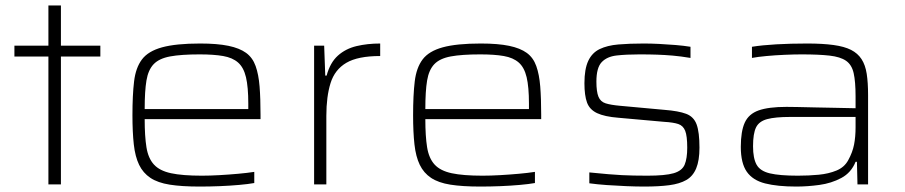

<svg xmlns="http://www.w3.org/2000/svg" viewBox="-20 -678 3326 706"><path d="M158 0V-470H33V-510H158V-658H204V-510H349V-470H204V0Z M714 8Q648 8 604 1Q560 -6 533 -24Q506 -42 491.5 -72Q477 -102 472 -147Q467 -192 467 -254Q467 -328 473 -378.5Q479 -429 502 -459.5Q525 -490 576 -504Q627 -518 716 -518Q779 -518 820 -509.5Q861 -501 885 -483.5Q909 -466 920 -435Q931 -404 934.5 -360Q938 -316 938 -256V-240H512Q512 -177 518.5 -136.5Q525 -96 546 -73Q567 -50 609 -41Q651 -32 722 -32Q752 -32 787 -34Q822 -36 855.5 -39Q889 -42 915 -46V-5Q893 -1 859 2Q825 5 788 6.5Q751 8 714 8ZM893 -257V-297Q893 -358 884.5 -394Q876 -430 855.5 -448Q835 -466 800.5 -472Q766 -478 714 -478Q646 -478 605.5 -470.5Q565 -463 545 -442Q525 -421 518.5 -382Q512 -343 512 -277H913Z M1135 0V-510H1172L1176 -400H1181Q1194 -448 1222.5 -473.5Q1251 -499 1291 -508.5Q1331 -518 1378 -518V-472Q1296 -472 1253.5 -447Q1211 -422 1195.5 -372.5Q1180 -323 1180 -252V0Z M1746 8Q1680 8 1636 1Q1592 -6 1565 -24Q1538 -42 1523.5 -72Q1509 -102 1504 -147Q1499 -192 1499 -254Q1499 -328 1505 -378.5Q1511 -429 1534 -459.5Q1557 -490 1608 -504Q1659 -518 1748 -518Q1811 -518 1852 -509.5Q1893 -501 1917 -483.5Q1941 -466 1952 -435Q1963 -404 1966.5 -360Q1970 -316 1970 -256V-240H1544Q1544 -177 1550.5 -136.5Q1557 -96 1578 -73Q1599 -50 1641 -41Q1683 -32 1754 -32Q1784 -32 1819 -34Q1854 -36 1887.5 -39Q1921 -42 1947 -46V-5Q1925 -1 1891 2Q1857 5 1820 6.5Q1783 8 1746 8ZM1925 -257V-297Q1925 -358 1916.5 -394Q1908 -430 1887.5 -448Q1867 -466 1832.5 -472Q1798 -478 1746 -478Q1678 -478 1637.5 -470.5Q1597 -463 1577 -442Q1557 -421 1550.5 -382Q1544 -343 1544 -277H1945Z M2349 8Q2320 8 2283.5 6.5Q2247 5 2211.5 2.5Q2176 0 2147 -4V-44Q2188 -40 2216.5 -37.5Q2245 -35 2267 -34Q2289 -33 2310.5 -32.5Q2332 -32 2361 -32Q2426 -32 2457 -41Q2488 -50 2497.5 -72.5Q2507 -95 2507 -135Q2507 -178 2499.5 -197Q2492 -216 2474 -222Q2456 -228 2422 -230L2254 -245Q2203 -249 2175.5 -262Q2148 -275 2138.5 -301Q2129 -327 2129 -372Q2129 -424 2143 -454Q2157 -484 2185 -497.5Q2213 -511 2253.5 -514.5Q2294 -518 2347 -518Q2373 -518 2403.5 -516.5Q2434 -515 2464 -512.5Q2494 -510 2519 -506V-465Q2483 -471 2454 -473.5Q2425 -476 2396.5 -477Q2368 -478 2331 -478Q2283 -478 2247.5 -474Q2212 -470 2192.5 -449.5Q2173 -429 2173 -378Q2173 -341 2180.5 -322.5Q2188 -304 2207 -298Q2226 -292 2260 -289L2424 -274Q2475 -270 2503 -259.5Q2531 -249 2541.5 -220.5Q2552 -192 2552 -135Q2552 -88 2540 -59Q2528 -30 2503.5 -16Q2479 -2 2441 3Q2403 8 2349 8Z M2908 8Q2839 8 2793.5 -3.5Q2748 -15 2726 -46.5Q2704 -78 2704 -138Q2704 -195 2718.5 -227Q2733 -259 2769.5 -272Q2806 -285 2872 -285Q2884 -285 2912 -284.5Q2940 -284 2977.5 -283Q3015 -282 3054 -281.5Q3093 -281 3126 -280V-324Q3126 -378 3119 -409Q3112 -440 3091 -454.5Q3070 -469 3030.5 -473.5Q2991 -478 2928 -478Q2901 -478 2866 -476.5Q2831 -475 2798.5 -472Q2766 -469 2745 -465V-506Q2782 -512 2834.5 -515Q2887 -518 2948 -518Q3005 -518 3045 -512.5Q3085 -507 3109.5 -494.5Q3134 -482 3148 -460.5Q3162 -439 3167 -406.5Q3172 -374 3172 -328V0H3133L3131 -83H3126Q3110 -43 3073.5 -23.5Q3037 -4 2993 2Q2949 8 2908 8ZM2914 -32Q2954 -32 2990.5 -35.5Q3027 -39 3056 -51Q3085 -63 3099 -89Q3115 -118 3120.5 -146.5Q3126 -175 3126 -210V-248H2885Q2831 -248 2801 -240Q2771 -232 2760 -209.5Q2749 -187 2749 -140Q2749 -96 2762 -72.5Q2775 -49 2811 -40.5Q2847 -32 2914 -32Z"/></svg>

Font: Saira Expanded ExtraLight
Style: Regular
Weight: 250
Width: 7
Designer: Hector Gatti with collaboration of the Omnibus-Type team
Foundry: Omnibus-Type
Version: Version 1.101